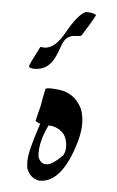

<svg xmlns="http://www.w3.org/2000/svg" viewBox="-47 -637 410 670"><g transform="rotate(5 157.5 -302.5)"><path d="M263.2 -594.7Q249 -566.4 219.2 -520Q215.8 -516.1 200.2 -516.1Q184.6 -516.1 174.8 -509.8Q159.7 -502 151.4 -477.5Q136.7 -433.6 123.5 -417.5Q102.1 -389.2 64.9 -389.2Q45.9 -389.2 45.9 -397Q45.9 -403.3 79.1 -466.8H85.9Q90.3 -465.8 92.3 -465.8Q130.4 -465.8 162.6 -524.9Q199.7 -591.3 227.1 -602.5Q253.4 -602.5 263.2 -594.7ZM238.8 -264.2Q248 -240.2 248 -211.9Q248 -169.9 226.1 -111.8Q184.1 0 115.2 -2Q84 -6.8 70.8 -41Q68.8 -54.2 68.8 -67.9Q68.8 -101.1 102.1 -200.2Q96.2 -201.2 85 -208Q91.8 -238.8 98.1 -261.2Q101.1 -283.2 109.9 -323.2Q118.2 -328.1 154.8 -324.2Q212.9 -317.9 238.8 -264.2ZM188 -168.9Q168.9 -194.8 131.8 -196.8Q101.1 -134.8 106 -85.9Q111.8 -66.9 126 -62Q130.9 -61 136.2 -61Q155.8 -61 191.9 -97.2Q199.2 -110.8 199.2 -127Q199.2 -149.9 188 -168.9Z"/></g></svg>

Font: Jameel Khushkhat-L
Style: Regular
Weight: 400
Version: Version 3.5